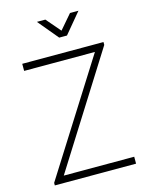

<svg xmlns="http://www.w3.org/2000/svg" viewBox="-135 -1014 851 1098"><g transform="rotate(-15 290.5 -465.0)"><path d="M50 0V-15L469 -678H50V-720H531V-703L114 -41H531V0ZM193 -930H243L316 -845L389 -930H439L339 -810H293Z"/></g></svg>

Font: Hauora
Style: Regular
Weight: 400
Designer: Wayne Shih
Foundry: WCYS
Version: Version 1.001